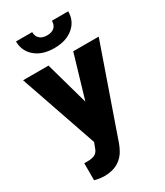

<svg xmlns="http://www.w3.org/2000/svg" viewBox="-235 -844 990 1151"><g transform="rotate(-30 259.5 -269.0)"><path d="M257.3 -230.5 345.2 -528.3H521.5L306.2 88.4L296.9 110.8Q251 213.4 134.8 213.4Q102.5 213.4 66.9 203.6V85.9H88.4Q123 85.9 141.4 75.9Q159.7 65.9 168.5 40L181.6 4.9L-2 -528.3H173.8ZM439 -751Q439 -684.1 389.6 -642.6Q340.3 -601.1 258.3 -601.1Q176.3 -601.1 127 -642.6Q77.6 -684.1 77.6 -751H189.5Q189.5 -721.7 207.8 -705.3Q226.1 -689 258.3 -689Q290.5 -689 308.3 -704.8Q326.2 -720.7 326.2 -751Z"/></g></svg>

Font: Roboto
Style: Regular
Weight: 900
Designer: Google
Version: Version 2.001171; 2014